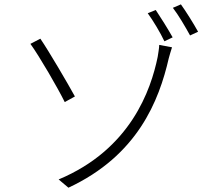

<svg xmlns="http://www.w3.org/2000/svg" viewBox="-20 -829 996 884"><path d="M250 -2.8 295.1 35.2C612.9 -112.9 712 -364 757.1 -561.1C759.9 -570 766 -594.1 772 -611.2L713.1 -622.2C713.1 -609 708.1 -581 706 -567.1C675.1 -416.2 582 -141.7 250 -2.8ZM120 -627.1C161.9 -569.2 246.1 -424 278.1 -359L324.9 -384.9C291.9 -445 206 -592 165.8 -650.9ZM697.1 -783 660.2 -768.1C684.3 -735.1 718.8 -677.9 736.9 -638.8L774.9 -657C755 -692.8 718 -752.1 697.1 -783ZM812.9 -808.9 775.9 -793C800.8 -761 833.1 -706 855.1 -665.8L892 -682.9C871.1 -720.9 835.9 -777 812.9 -808.9Z"/></svg>

Font: Karasuma Gothic
Style: Light
Weight: 300
Designer: Rasmus Andersson / Ryoko Nishizuka
Foundry: rsms
Version: Version 1.00